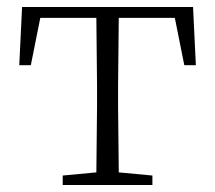

<svg xmlns="http://www.w3.org/2000/svg" viewBox="-20 -528 614 548"><path d="M254 0H415V-27L319 -36L317 -226V-283L319 -477H479L506 -342H539L531 -508H43L35 -342H68L95 -477H255L257 -283V-226L255 -36L159 -27V0Z"/></svg>

Font: Noto Serif TC ExtraLight
Style: Regular
Weight: 200
Designer: Ryoko NISHIZUKA 西塚涼子 (kana & ideographs); Frank Grießhammer (Latin, Greek & Cyrillic); Wenlong ZHANG 张文龙 (bopomofo); San
Foundry: Adobe
Version: Version 2.001;hotconv 1.1.0;makeotfexe 2.6.0